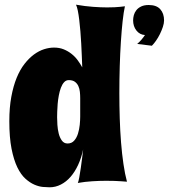

<svg xmlns="http://www.w3.org/2000/svg" viewBox="-20 -773 772 824"><path d="M524.9 6.8Q513.7 5.9 499.5 4.9Q487.3 3.9 470.9 3.4Q454.6 2.9 435.1 2.9Q407.2 2.9 376 4.9Q344.7 6.8 314 12.2Q316.9 6.3 320.3 -12.2Q323.7 -30.8 326.9 -53.2Q330.1 -75.7 332.8 -97.7Q335.4 -119.6 336.9 -131.8Q329.1 -95.2 315.2 -65.2Q301.3 -35.2 282.7 -13.9Q264.2 7.3 241.2 19Q218.3 30.8 192.9 30.8Q181.2 30.8 164.1 29.3Q147 27.8 127.7 19.5Q108.4 11.2 89.1 -6.1Q69.8 -23.4 54.4 -54.9Q39.1 -86.4 29.5 -134.8Q20 -183.1 20 -252.9Q20 -311.5 28.6 -357.7Q37.1 -403.8 51.5 -439Q65.9 -474.1 85.2 -498.8Q104.5 -523.4 125.7 -539.1Q147 -554.7 169.2 -561.8Q191.4 -568.8 211.9 -568.8Q234.9 -568.8 253.4 -561.3Q272 -553.7 287.1 -541.7Q302.2 -529.8 313.5 -514.4Q324.7 -499 333 -483.9Q332 -506.3 331.1 -532.7Q330.1 -559.1 328.6 -585.9Q327.1 -612.8 325 -638.9Q322.8 -665 320.1 -687.5Q317.4 -710 314 -727.1Q310.5 -744.1 306.2 -752.9Q345.2 -746.1 378.9 -743.7Q412.6 -741.2 439.9 -741.2Q457.5 -741.2 471.7 -741.9Q485.8 -742.7 495.6 -743.7Q507.3 -744.6 516.1 -746.1Q510.7 -721.7 506.3 -682.4Q502 -643.1 498.8 -593.8Q495.6 -544.4 493.9 -488Q492.2 -431.6 492.2 -373Q492.2 -318.8 493.9 -265.1Q495.6 -211.4 499.5 -161.9Q503.4 -112.3 509.8 -69.1Q516.1 -25.9 524.9 6.8ZM324.2 -272.9V-352.1Q324.2 -365.2 322.8 -378.9Q321.3 -392.6 316.2 -403.8Q311 -415 301.3 -422.1Q291.5 -429.2 274.9 -429.2Q263.2 -429.2 254.9 -419.9Q246.6 -410.6 241.2 -396Q235.8 -381.3 232.4 -363.3Q229 -345.2 227.5 -327.4Q226.1 -309.6 225.6 -294.2Q225.1 -278.8 225.1 -270Q225.1 -256.8 226.3 -237.5Q227.5 -218.3 231.9 -200.4Q236.3 -182.6 245.4 -169.9Q254.4 -157.2 270 -157.2Q287.6 -157.2 298.3 -169.4Q309.1 -181.6 314.7 -199.7Q320.3 -217.8 322.3 -237.5Q324.2 -257.3 324.2 -272.9ZM684.1 -685.5Q684.1 -672.9 679 -657.5Q673.8 -642.1 666.3 -626.7Q658.7 -611.3 649.4 -598.1Q640.1 -585 631.8 -576.7L568.8 -584.5Q578.6 -592.8 586.9 -602.5Q595.2 -612.3 602.1 -622.6Q579.6 -624 565.4 -642.1Q551.3 -660.2 551.3 -685.5Q551.3 -696.3 554.4 -708Q557.6 -719.7 565.4 -729.5Q573.2 -739.3 586.2 -745.4Q599.1 -751.5 618.2 -751.5Q651.9 -751.5 668 -733.2Q684.1 -714.8 684.1 -685.5Z"/></svg>

Font: Spicy Rice
Style: Regular
Weight: 400
Version: Version 1.000